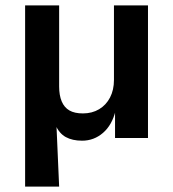

<svg xmlns="http://www.w3.org/2000/svg" viewBox="-20 -511 640 711"><path d="M73 180V-491H199V-191Q199 -158 208.5 -135.5Q218 -113 237 -102Q256 -91 287 -91Q321 -91 347 -106.5Q373 -122 387.5 -150Q402 -178 402 -215V-491H528V0H406V-101H408Q395 -48 361.5 -19Q328 10 284 10Q248 10 223.5 -3.5Q199 -17 185 -49H189L199 180Z"/></svg>

Font: Nunito Sans 11pt
Style: Bold
Weight: 700
Version: Version 3.101;gftools[0.9.27]